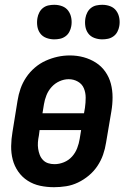

<svg xmlns="http://www.w3.org/2000/svg" viewBox="-20 -772 540 800"><path d="M205 8Q175 8 147 2Q119 -4 95.5 -19Q72 -34 56 -57Q40 -80 33 -107Q26 -134 26.5 -163.5Q27 -193 32 -222L53 -352Q57 -378 65.5 -402.5Q74 -427 89 -449.5Q104 -472 125 -490Q146 -508 170.5 -519Q195 -530 220 -535.5Q245 -541 271 -541Q301 -541 328.5 -533.5Q356 -526 379.5 -511Q403 -496 419 -473Q435 -450 442 -423Q449 -396 449 -366.5Q449 -337 444 -308L422 -178Q418 -152 409.5 -127.5Q401 -103 386 -80.5Q371 -58 350 -40.5Q329 -23 305 -11.5Q281 0 255.5 4Q230 8 205 8ZM157 -300H330L334 -323Q337 -344 337 -365Q337 -386 329.5 -404Q322 -422 304.5 -432Q287 -442 266 -442Q247 -442 228 -433.5Q209 -425 195 -409.5Q181 -394 173.5 -375Q166 -356 163 -337ZM207 -88Q227 -88 246.5 -96Q266 -104 280 -119.5Q294 -135 301.5 -154.5Q309 -174 312 -193L318 -230H145L142 -207Q139 -193 138 -179Q137 -165 139 -152Q141 -139 145.5 -127Q150 -115 159 -105.5Q168 -96 180.5 -92Q193 -88 207 -88ZM406 -608Q389 -608 373 -614Q357 -620 347.5 -633Q338 -646 335.5 -663Q333 -680 336 -697Q338 -709 344 -720.5Q350 -732 360 -739.5Q370 -747 382 -749.5Q394 -752 406 -752Q424 -752 439.5 -746Q455 -740 464.5 -727Q474 -714 477 -697Q480 -680 477 -663Q475 -651 469 -639.5Q463 -628 452.5 -620.5Q442 -613 430 -610.5Q418 -608 406 -608ZM206 -608Q189 -608 173 -614Q157 -620 147.5 -633Q138 -646 135.5 -663Q133 -680 136 -697Q138 -709 144 -720.5Q150 -732 160 -739.5Q170 -747 182 -749.5Q194 -752 206 -752Q224 -752 239.5 -746Q255 -740 264.5 -727Q274 -714 277 -697Q280 -680 277 -663Q275 -651 269 -639.5Q263 -628 252.5 -620.5Q242 -613 230 -610.5Q218 -608 206 -608Z"/></svg>

Font: Iosevka Curly Oblique
Style: Bold
Weight: 700
Italic angle: -9°
Monospace: yes
Designer: Belleve Invis
Foundry: Belleve Invis
Version: Version 11.1.0; ttfautohint (v1.8.3)